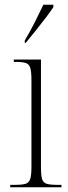

<svg xmlns="http://www.w3.org/2000/svg" viewBox="-20 -786 286 806"><path d="M23 0V-10H42Q73 -10 87.5 -14.5Q102 -19 107 -35Q112 -51 112 -85V-449Q112 -483 107.5 -499.5Q103 -516 89.5 -521Q76 -526 48 -526H38V-536H152V-86Q152 -51 156.5 -35Q161 -19 176 -14.5Q191 -10 222 -10H238V0ZM84 -616Q107 -655 126.5 -693.5Q146 -732 162 -766H204V-756Q193 -739 172.5 -712Q152 -685 129.5 -657Q107 -629 88 -606H84Z"/></svg>

Font: Noto Serif Display Condensed ExtraLight
Style: Regular
Weight: 200
Width: 3
Designer: Monotype Design Team
Foundry: Monotype Imaging Inc.
Version: Version 2.009